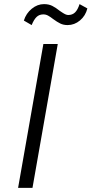

<svg xmlns="http://www.w3.org/2000/svg" viewBox="-20 -914 445 934"><path d="M191 -700H261L138 0H68ZM96 -814Q107 -849 134.5 -871.5Q162 -894 194 -894Q217 -894 234 -885.5Q251 -877 271 -861Q274 -859 283 -853Q292 -847 299 -844Q306 -841 312 -841Q332 -841 345 -853.5Q358 -866 367 -894L405 -873Q396 -837 369 -814.5Q342 -792 309 -792Q289 -792 273.5 -799.5Q258 -807 239 -821Q225 -832 214 -838Q203 -844 191 -844Q171 -844 158 -831.5Q145 -819 134 -792Z"/></svg>

Font: Niramit Light
Style: Italic
Weight: 300
Italic angle: -10°
Designer: Katatrad Aksorn Co.,Ltd.
Foundry: Cadson Demak Co.,Ltd.
Version: Version 1.000; ttfautohint (v1.6)